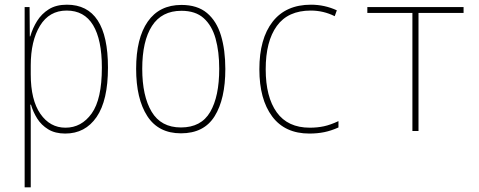

<svg xmlns="http://www.w3.org/2000/svg" viewBox="-20 -558 2040 818"><path d="M85 240V-528H106L107 -403H109Q119 -438 138 -468.5Q157 -499 188 -518.5Q219 -538 265 -538Q440 -538 440 -270Q440 -130 391.5 -59.5Q343 11 258 11Q215 11 185.5 -7Q156 -25 138.5 -53Q121 -81 112 -112H109Q111 -90 111 -64.5Q111 -39 111 -11V240ZM259 -14Q327 -14 370.5 -74.5Q414 -135 414 -270Q414 -389 376.5 -451Q339 -513 264 -513Q190 -513 150.5 -448.5Q111 -384 111 -279V-241Q111 -132 152 -73Q193 -14 259 -14Z M751 10Q655 10 607.5 -63.5Q560 -137 560 -265Q560 -395 609.5 -466Q659 -537 753 -537Q821 -537 862 -502.5Q903 -468 921.5 -406.5Q940 -345 940 -264Q940 -136 894.5 -63Q849 10 751 10ZM751 -15Q837 -15 875.5 -81Q914 -147 914 -265Q914 -338 898.5 -393.5Q883 -449 848 -480.5Q813 -512 753 -512Q669 -512 627.5 -447.5Q586 -383 586 -265Q586 -149 626 -82Q666 -15 751 -15Z M1298 11Q1194 11 1139.5 -62Q1085 -135 1085 -263Q1085 -393 1141.5 -465.5Q1198 -538 1305 -538Q1363 -538 1415 -514L1406 -489Q1358 -513 1304 -513Q1207 -513 1159.5 -447.5Q1112 -382 1112 -263Q1112 -145 1159 -79.5Q1206 -14 1300 -14Q1332 -14 1360 -20Q1388 -26 1422 -42V-15Q1391 -1 1361.5 5Q1332 11 1298 11Z M1737 0V-503H1545V-528H1955V-503H1763V0Z"/></svg>

Font: Noto Sans Mono ExtraCondensed Thin
Style: Regular
Weight: 100
Width: 2
Designer: Monotype Design Team
Foundry: Monotype Imaging Inc.
Version: Version 2.014; ttfautohint (v1.8.4.7-5d5b)